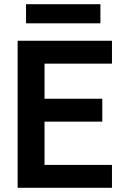

<svg xmlns="http://www.w3.org/2000/svg" viewBox="-20 -894 602 914"><path d="M64 0V-700H513V-591H192V-424H467V-315H192V-109H513V0ZM104 -783V-874H458V-783Z"/></svg>

Font: Rethink Sans
Style: Bold
Weight: 700
Designer: The Rethink Sans project authors (Hans Thiessen). DM Sans designed by Colophon Foundry.
Foundry: Rethink Communications LLC
Version: Version 1.001